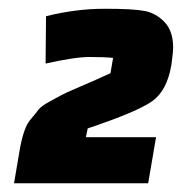

<svg xmlns="http://www.w3.org/2000/svg" viewBox="-20 -761 440 438"><path d="M84 -616 85 -724Q153 -741 218.5 -741Q284 -741 310 -736Q336 -731 355.5 -710.5Q375 -690 375 -652Q375 -643 371 -613Q361 -554 327 -530Q293 -506 180 -468L176 -448H336L318 -343H12L26 -425Q35 -471 48.5 -487Q62 -503 68 -511Q74 -519 93.5 -529.5Q113 -540 120 -544Q127 -548 155 -560Q183 -572 192 -576L232 -594L238 -629Q217 -631 184 -631Q151 -631 84 -616Z"/></svg>

Font: Changa One
Style: Italic
Weight: 400
Italic angle: -12°
Designer: Eduardo Rodriguez Tunni
Foundry: Eduardo Rodriguez Tunni
Version: Version 1.003